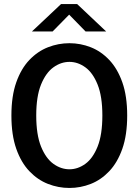

<svg xmlns="http://www.w3.org/2000/svg" viewBox="-20 -920 690 951"><path d="M324 11Q269 11 217.8 -9Q166.5 -29 125.5 -72Q84.5 -115 60.5 -183.2Q36.5 -251.5 36.5 -348Q36.5 -444 60.5 -512Q84.5 -580 125.5 -623Q166.5 -666 217.8 -686Q269 -706 324 -706Q378.5 -706 429.5 -686Q480.5 -666 521.2 -623Q562 -580 586 -512Q610 -444 610 -348Q610 -251.5 586 -183.2Q562 -115 521.2 -72Q480.5 -29 429.5 -9Q378.5 11 324 11ZM324 -81.5Q365.5 -81.5 402.8 -108.5Q440 -135.5 463.5 -194.2Q487 -253 487 -348Q487 -442.5 463.5 -501Q440 -559.5 402.8 -586.5Q365.5 -613.5 324 -613.5Q282 -613.5 244.5 -586.5Q207 -559.5 183.2 -501Q159.5 -442.5 159.5 -348Q159.5 -253 183.2 -194.2Q207 -135.5 244.5 -108.5Q282 -81.5 324 -81.5ZM138 -764 282.5 -900H362L506 -764H404L322.5 -847.5L240.5 -764Z"/></svg>

Font: Trispace Medium
Style: Regular
Weight: 500
Designer: Tyler Finck
Foundry: Etcetera Type Company
Version: Version 1.210; ttfautohint (v1.8.3)